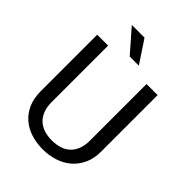

<svg xmlns="http://www.w3.org/2000/svg" viewBox="-262 -1054 1192 1192"><g transform="rotate(45 334.0 -458.0)"><path d="M600.6 -732.4V-236.3Q600.6 -174.3 578.9 -128.2Q557.1 -82 520.8 -51.3Q484.4 -20.5 436 -5.1Q387.7 10.3 334.5 10.3Q278.8 10.3 230.5 -5.1Q182.1 -20.5 146.7 -51.3Q111.3 -82 90.8 -128.2Q70.3 -174.3 70.3 -236.3V-732.4H166V-236.3Q166 -193.8 178.2 -162.4Q190.4 -130.9 212.6 -109.9Q234.9 -88.9 265.9 -78.9Q296.9 -68.8 334.5 -68.8Q372.6 -68.8 403.8 -78.9Q435.1 -88.9 457.3 -109.9Q479.5 -130.9 491.5 -162.4Q503.4 -193.8 503.4 -236.3V-732.4ZM388.7 -779.3H308.6L179.2 -927.2H291Z"/></g></svg>

Font: Roboto2
Style: Regular
Weight: 400
Designer: Google
Foundry: Google
Version: Version 2.000981-w3; 2014; ttfautohint (v1.1) -l 5 -r 24 -G 